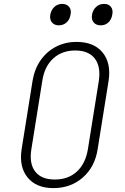

<svg xmlns="http://www.w3.org/2000/svg" viewBox="-20 -955 640 985"><path d="M254 10Q166 10 121.5 -44.5Q77 -99 91 -190L147 -540Q157 -601 188 -645.5Q219 -690 266.5 -715Q314 -740 373 -740Q462 -740 506.5 -685.5Q551 -631 537 -540L481 -190Q467 -99 405 -44.5Q343 10 254 10ZM261 -34Q330 -34 374.5 -75Q419 -116 431 -190L487 -540Q498 -614 466 -655Q434 -696 366 -696Q298 -696 253 -655Q208 -614 197 -540L141 -190Q129 -116 160.5 -75Q192 -34 261 -34ZM497 -825Q473 -825 460.5 -840Q448 -855 452 -880Q457 -905 473.5 -920Q490 -935 514 -935Q537 -935 549 -920Q561 -905 556 -880Q552 -855 536 -840Q520 -825 497 -825ZM282 -825Q259 -825 246.5 -840Q234 -855 238 -880Q243 -905 259.5 -920Q276 -935 299 -935Q322 -935 334.5 -920Q347 -905 342 -880Q338 -855 321.5 -840Q305 -825 282 -825Z"/></svg>

Font: NKDuy Mono Thin
Style: Italic
Weight: 100
Italic angle: -9°
Monospace: yes
Designer: NKDuy
Foundry: NKDuy
Version: Version 2.251; ttfautohint (v1.8.4.7-5d5b)